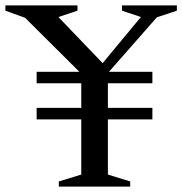

<svg xmlns="http://www.w3.org/2000/svg" viewBox="-54 -690 674 710"><path d="M509.5 -291V-248.5H345V-44.5L427.5 -19V0H163.5V-19L246.5 -44.5V-248.5H81.5V-291H246.5V-382H81.5V-424.5H239.5L39 -624L-34 -650.5V-670H232.5V-650.5L162 -627L325.5 -456.5L467 -627L397 -650.5V-670H600V-650.5L526 -626L349 -424.5H509.5V-382H345V-291Z"/></svg>

Font: Newsreader Text Medium
Style: Regular
Weight: 500
Designer: Hugues Gentile
Foundry: Production Type
Version: Version 1.002